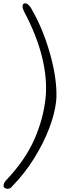

<svg xmlns="http://www.w3.org/2000/svg" viewBox="-20 -816 440 1170"><path d="M5 326Q0 319 2.5 308Q5 297 15 285Q134 160 189.5 33Q245 -94 258 -221Q269 -335 236.5 -467.5Q204 -600 127 -745Q117 -765 117.5 -777.5Q118 -790 125 -794Q135 -799 148 -790.5Q161 -782 173 -760Q215 -687 245 -608.5Q275 -530 294 -454.5Q313 -379 320 -313Q327 -247 322 -198Q314 -124 280 -34.5Q246 55 188.5 148Q131 241 50 324Q40 335 26.5 334.5Q13 334 5 326Z"/></svg>

Font: Edu NSW ACT Foundation
Style: Regular
Weight: 400
Designer: Tina and Corey Anderson
Foundry: Google for Education
Version: Version 1.003